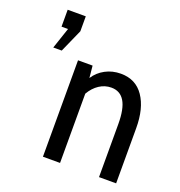

<svg xmlns="http://www.w3.org/2000/svg" viewBox="-127 -808 861 917"><g transform="rotate(20 303.5 -350.0)"><path d="M59 -507 95 -614H62V-700H154V-624L102 -507ZM563 -280V0H476V-269Q476 -347 453.5 -384.5Q431 -422 386 -422Q353 -422 325 -403.5Q297 -385 278 -352V0H191V-490H265L271 -429Q292 -462 327.5 -481Q363 -500 406 -500Q482 -500 522.5 -440.5Q563 -381 563 -280Z"/></g></svg>

Font: Cabin Condensed
Style: Regular
Weight: 400
Width: 3
Designer: Pablo Impallari
Foundry: Pablo Impallari. http://www.impallari.com Igino Marini. http://www.ikern.com
Version: Version 2.200